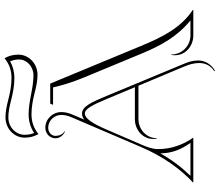

<svg xmlns="http://www.w3.org/2000/svg" viewBox="-78 -752 922 805"><g transform="rotate(-90 382.5 -350.0)"><path d="M222.4 -649.2C246.5 -668.8 273.5 -678.5 305.1 -678.5C337.3 -678.5 367.2 -672.3 396.5 -664.9C422.7 -658.2 446 -653.2 470.5 -653.2C517.3 -653.2 555.4 -689.1 555.4 -733.3C555.4 -754.6 550.9 -772.8 540.4 -791.5C516.3 -771.8 489.3 -762.2 457.7 -762.2C425.5 -762.2 395.6 -768.3 366.3 -775.8C340.1 -782.5 316.8 -787.5 292.3 -787.5C245.5 -787.5 207.4 -751.6 207.4 -707.3C207.4 -686.1 211.9 -667.9 222.4 -649.2ZM226.9 -667.4C221.6 -680.2 219.4 -692.5 219.4 -707.3C219.4 -744.4 251.5 -775.5 292.3 -775.5C315.1 -775.5 337.3 -770.8 363.4 -764.2C393 -756.6 424 -750.2 457.7 -750.2C483.3 -750.2 506.9 -756.5 527.3 -768C532.4 -755.7 535.1 -744.5 535.1 -731.2C535.1 -697.5 505.3 -670.2 468.5 -670.2C413.3 -670.2 362.1 -690.5 305.1 -690.5C275.8 -690.5 249.2 -682.2 226.9 -667.4ZM20 0H206L207 -1C176 -45 159.4 -95.5 159.4 -147.4C159.4 -171.3 167.7 -193 177.2 -215.1L240 -361C267.8 -425.5 288.4 -454.7 308.3 -454.7C328.3 -454.7 344.2 -423.7 370.8 -360L418.9 -245H285C239 -245 201.9 -211 201.9 -169C201.9 -164 201.9 -159 202.9 -153H204.9C204.9 -195.5 241 -230 285 -230H425.1L504 -42C513.5 -19.4 520.3 0.8 520.3 25C520.3 51.4 508.2 74.1 486 88L488 91C514.6 75.4 530.9 50.1 530.9 20.1C530.9 -3.1 524.4 -22.5 515 -44L381.9 -364.6C356.6 -425.2 338.4 -466.7 308.3 -466.7C299.1 -466.7 290.8 -463.4 282.9 -457.1L304 -506.3C311.1 -522.9 314.6 -538.9 314.6 -553.4C314.6 -590.4 285.1 -620.4 248.8 -620.4C224.5 -620.4 204.8 -601.5 204.8 -578.3C204.8 -560.7 215.8 -546.1 232.7 -538L233.7 -540C220.8 -548.2 214.8 -562.3 214.8 -578.3C214.8 -594.9 230 -608.4 248.8 -608.4C278.5 -608.4 302.6 -583.7 302.6 -553.4C302.6 -540.8 299.6 -526.3 293 -511L168 -219C128.3 -126.3 76 -54 19 -1ZM434 -600H350L345 -588H418C427.3 -546.7 441 -504 459 -460L560.4 -215.4C594.2 -133.8 631.8 -66.9 698.8 -12H636C592 -12 556 -48 556 -92H554C553 -86 553 -81 553 -76C553 -34 590 0 636 0H743V-2C667 -53 628.9 -129.8 591.5 -220ZM141.6 -138.2C141.6 -90.8 157.5 -51.1 185.5 -12H47.4C81.9 -47.5 113.6 -89 141.6 -138.2Z"/></g></svg>

Font: SortefaxS01
Style: Medium
Weight: 500
Designer: gluk
Foundry: gluk
Version: Version 0.261